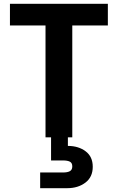

<svg xmlns="http://www.w3.org/2000/svg" viewBox="-20 -718 617 1004"><path d="M335 0V45Q390 45 427.5 73Q465 101 465 154Q465 208 426.5 237Q388 266 332 266H190V184H309Q333 184 345.5 177Q358 170 358 152Q358 134 345.5 127.5Q333 121 309 121H247V0H218V-585H32V-698H544V-585H358V0Z"/></svg>

Font: MSTAGE SemiBold
Style: Regular
Weight: 600
Designer: Ninad Kale (Devanagari), Jonny Pinhorn (Latin)
Foundry: Indian Type Foundry
Version: 4.004